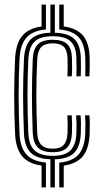

<svg xmlns="http://www.w3.org/2000/svg" viewBox="-20 -820 452 840"><path d="M200.5 0V-123.2Q141.5 -125 114.5 -152Q87.5 -179 84.8 -236.2Q81 -327.5 81 -403Q81 -478.5 84.8 -561.8Q87.8 -621 114.8 -648Q141.8 -675 200.5 -676.8V-800H220V-676.8Q279 -675 305.5 -649.1Q332 -623.2 333.5 -566.2Q334 -544.8 334.1 -524.5Q334.2 -504.2 333.2 -486H314.2Q315 -503 314.9 -523Q314.8 -543 314.2 -565.5Q312.8 -617 288.6 -639.2Q264.5 -661.5 210.2 -661.5Q156 -661.5 131.4 -638Q106.8 -614.5 104 -560.8Q100.2 -478 100.2 -403Q100.2 -328 104 -237.2Q106.5 -185.5 131.4 -161.9Q156.2 -138.2 211.2 -138.2Q264 -138.2 288 -161.8Q312 -185.2 314.2 -236.8Q316 -280.2 313.2 -315.5H332.5Q335.5 -281.8 333.5 -236Q331 -178.2 304.6 -151.5Q278.2 -124.8 220 -123V0ZM161.8 0V-95.5Q103.5 -104 76.4 -137.1Q49.2 -170.2 46 -234.2Q42 -326.5 42.1 -403.1Q42.2 -479.8 46 -564.2Q49.5 -628.8 76.6 -662.2Q103.8 -695.8 161.8 -704.2V-800H181V-691Q122.8 -685.8 95.8 -655.4Q68.8 -625 65.5 -563Q61.5 -479 61.5 -402.9Q61.5 -326.8 65.5 -235.2Q68.5 -174.5 95.5 -144.4Q122.5 -114.2 181 -108.8V0ZM353 -486Q353.8 -503.5 353.6 -523.9Q353.5 -544.2 353 -567Q351 -627.2 324.5 -656.6Q298 -686 239.2 -691V-800H258.8V-704.5Q317 -696.2 343.8 -663.6Q370.5 -631 372.2 -567.8Q372.5 -549.5 372.5 -528.9Q372.5 -508.2 371.2 -486ZM211.2 -154Q166.2 -154 145.9 -174.4Q125.5 -194.8 123.2 -238.5Q119.8 -328.2 119.8 -402.9Q119.8 -477.5 123.2 -559.5Q125.5 -605.8 145.8 -625.9Q166 -646 210.2 -646Q254.2 -646 274 -627.1Q293.8 -608.2 294.8 -564.8Q295.2 -543.5 295.4 -523.8Q295.5 -504 294.2 -486H274.8Q276 -504.2 276 -523.9Q276 -543.5 275.5 -564.2Q274.5 -599.8 259.4 -615.1Q244.2 -630.5 210.2 -630.5Q176 -630.5 160.2 -613.8Q144.5 -597 142.8 -558.2Q139 -476.8 139 -402.9Q139 -329 142.8 -239.8Q144.2 -204 160.2 -186.8Q176.2 -169.5 211.2 -169.5Q244 -169.5 259 -186.5Q274 -203.5 275.5 -238.5Q276.8 -276.8 274.8 -315.5H294Q296.2 -279.2 294.8 -237.5Q293 -194.5 273.5 -174.2Q254 -154 211.2 -154ZM239.2 0V-108.5Q297 -113.8 323.6 -143.9Q350.2 -174 353 -235Q354.8 -283.2 352 -315.5H371Q374.2 -284.2 372.2 -234.2Q369.5 -170 342.8 -136.9Q316 -103.8 258.8 -95.2V0Z"/></svg>

Font: Big Shoulders Inline Text SemiBold
Style: Regular
Weight: 600
Designer: Patric King
Foundry: XO Type Co
Version: Version 1.000